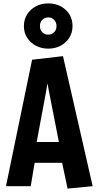

<svg xmlns="http://www.w3.org/2000/svg" viewBox="-20 -1091 578 1125"><path d="M376 14 344 -137H183L160 0H15L168 -741L349 -762L523 0ZM258 -603 250 -554 195 -259H325L267 -555ZM263 -806Q223 -806 190.5 -823Q158 -840 139 -870Q120 -900 120 -938Q120 -976 138.5 -1006Q157 -1036 189.5 -1053.5Q222 -1071 263 -1071Q324 -1071 364.5 -1033.5Q405 -996 405 -938Q405 -900 386 -870Q367 -840 335 -823Q303 -806 263 -806ZM263 -888Q283 -888 297 -902Q311 -916 311 -938Q311 -961 297 -975Q283 -989 263 -989Q242 -989 228 -975Q214 -961 214 -938Q214 -916 228 -902Q242 -888 263 -888Z"/></svg>

Font: Freeman
Style: Regular
Weight: 400
Designer: Vernon Adams, Aoife Mooney, Rodrigo Fuenzalida
Foundry: Rodrigo Fuenzalida
Version: Version 1.000; ttfautohint (v1.8.4.7-5d5b)